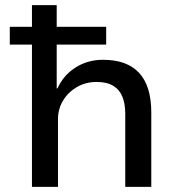

<svg xmlns="http://www.w3.org/2000/svg" viewBox="-20 -725 701 745"><path d="M104 0V-552H18V-621H104V-705H200V-621H392V-552H200V-382H203Q226 -433 273 -463Q320 -493 380 -493Q473 -493 520 -442Q567 -391 567 -289V0H466V-284Q466 -322 455 -349.5Q444 -377 419.5 -392Q395 -407 355 -407Q312 -407 278 -387Q244 -367 224.5 -334.5Q205 -302 205 -263V0Z"/></svg>

Font: Nunito Sans 7pt Medium
Style: Regular
Weight: 500
Designer: Vernon Adams
Foundry: Vernon Adams
Version: Version 3.101;gftools[0.9.27]